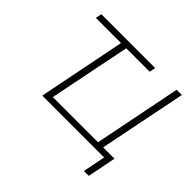

<svg xmlns="http://www.w3.org/2000/svg" viewBox="-182 -868 1247 1247"><g transform="rotate(45 442.0 -244.0)"><path d="M710 -41H814L775 156H730L761 1H193V0L313 -602H82L90 -644H585L576 -602H361L248 -41H663L783 -643H831Z"/></g></svg>

Font: Montserrat Ace
Style: Light Italic
Weight: 300
Italic angle: -11.3°
Designer: Julieta Ulanovsky
Foundry: Julieta Ulanovsky
Version: Version 1